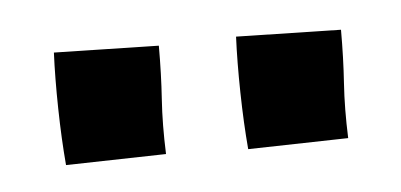

<svg xmlns="http://www.w3.org/2000/svg" viewBox="-25 -695 351 168"><g transform="rotate(-5 150.0 -610.5)"><path d="M28 -561Q26 -584 25.5 -611Q25 -638 26 -660L118 -658Q118 -633 116.5 -611Q115 -589 116 -563ZM188 -561Q186 -584 185.5 -611Q185 -638 186 -660L278 -658Q278 -633 276.5 -611Q275 -589 276 -563Z"/></g></svg>

Font: Marhey Light Light
Style: Regular
Weight: 300
Version: Version 1.000